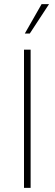

<svg xmlns="http://www.w3.org/2000/svg" viewBox="-20 -908 264 928"><path d="M96 0V-668H128V0ZM100 -746 181 -888H217L124 -746Z"/></svg>

Font: Celebes Thin
Style: Regular
Weight: 250
Designer: Anugrah Pasau
Foundry: Lafontype
Version: Version 1.000; ttfautohint (v1.8.4)